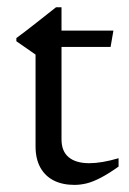

<svg xmlns="http://www.w3.org/2000/svg" viewBox="-20 -512 362 540"><path d="M153 -120Q153 -86.5 173.2 -69.8Q193.5 -53 231 -53Q248.5 -53 269 -56.5Q289.5 -60 313.5 -67V-43.5Q284.5 -23 262.8 -11.8Q241 -0.5 223.5 3.8Q206 8 189 8Q156 8 131.5 -4.2Q107 -16.5 93.5 -40.8Q80 -65 80 -100.5V-358.5L26 -396V-405Q37 -413 47.8 -421.2Q58.5 -429.5 69.5 -438Q80.5 -446.5 91.5 -455.2Q102.5 -464 114 -473Q125.5 -482 137.5 -491.5H153V-411ZM124.5 -380V-426H299L291 -380Z"/></svg>

Font: Newsreader 16pt
Style: Regular
Weight: 400
Designer: Hugues Gentile
Foundry: Production Type
Version: Version 1.003